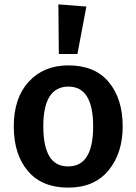

<svg xmlns="http://www.w3.org/2000/svg" viewBox="-20 -843 624 878"><path d="M292 15Q172 15 107.5 -61Q43 -137 43 -265Q43 -395 111.5 -469.5Q180 -544 293 -544Q414 -544 477.5 -467.5Q541 -391 541 -265Q541 -142 476 -63.5Q411 15 292 15ZM292 -82Q406 -82 406 -265Q406 -447 293 -447Q178 -447 178 -265Q178 -175 205.5 -128.5Q233 -82 292 -82ZM334 -596H249L247 -823L375 -813Z"/></svg>

Font: Trujillo Medium
Style: Regular
Weight: 500
Designer: Fira Sans original fonts by bBox Type GmbH, Carrois Corporate GbR, & Edenspiekermann AG / Changes by Cristiano Sobral
Foundry: Fira Sans original fonts by bBox Type GmbH, Carrois Corporate GbR, & Edenspiekermann AG / Changes by Cristiano Sobral
Version: Version 4.301;October 17, 2021;FontCreator 14.0.0.2814 64-bi